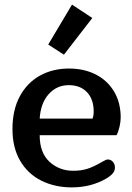

<svg xmlns="http://www.w3.org/2000/svg" viewBox="-20 -798 574 832"><path d="M380 -720 257 -561 189 -605 292 -778ZM34 -239Q34 -321 65.5 -380Q97 -439 152.5 -470Q208 -501 279 -501Q345 -501 395.5 -475Q446 -449 474.5 -401Q503 -353 503 -289Q503 -271 498 -249Q493 -227 485 -212H152Q152 -136 194.5 -97Q237 -58 297 -58Q332 -58 358.5 -66.5Q385 -75 418 -94Q422 -96 431.5 -101.5Q441 -107 447 -107Q460 -107 469 -97Q478 -87 478 -72Q478 -58 469 -47Q460 -36 440 -24Q374 14 291 14Q218 14 159.5 -15Q101 -44 67.5 -101Q34 -158 34 -239ZM381 -284Q386 -297 386 -314Q386 -368 357 -398.5Q328 -429 278 -429Q226 -429 191 -390Q156 -351 152 -284Z"/></svg>

Font: Maitree Semibold
Style: Regular
Weight: 600
Designer: CadsonDemak Team
Foundry: CadsonDemak
Version: Version 1.010